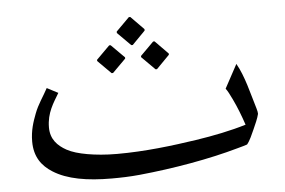

<svg xmlns="http://www.w3.org/2000/svg" viewBox="-48 -705 1174 792"><g transform="rotate(-5 539.0 -309.5)"><path d="M195 -352 149 -376C131 -342 109 -313 95 -276C82 -242 70 -207 70 -161C70 -98 99 -59 142 -32C200 5 282 19 384 19C421 19 459 18 500 14C642 0 791 -26 911 -60C932 -66 945 -69 952 -72C964 -86 975 -112 984 -132C992 -150 1004 -176 1008 -194C1008 -199 1007 -206 1004 -216C984 -281 968 -353 937 -407L884 -309C887 -305 892 -298 896 -290L910 -262C926 -229 941 -190 953 -154C891 -135 817 -120 744 -109C644 -94 531 -80 415 -80C367 -80 326 -84 292 -90C258 -96 230 -104 208 -116C172 -136 144 -164 144 -213C144 -274 172 -313 195 -352ZM663 -469V-474L609 -529H603L548 -474V-469L603 -414H609ZM482 -469V-474L427 -529H421L366 -474V-469L421 -414H427ZM572 -577V-583L518 -638H512L457 -583V-577L512 -522H518Z"/></g></svg>

Font: Iranian Serif 
Style: Regular
Weight: 400
Designer: Hooman Mehr, Hadi Navid in Neviseh Pardaz Co. Ltd. (http://nevisa.com)
Foundry: http://font-store.ir
Version: 5.0.2 build 3/9/1393